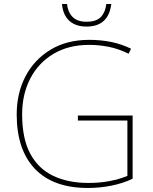

<svg xmlns="http://www.w3.org/2000/svg" viewBox="-20 -924 760 954"><path d="M367 -350H639V-36Q591 -13 533.5 -1.5Q476 10 417 10Q244 10 153.5 -85Q63 -180 63 -355Q63 -461 106.5 -544.5Q150 -628 231 -677Q312 -726 424 -726Q481 -726 532.5 -715.5Q584 -705 631 -682L619 -657Q568 -682 519.5 -691.5Q471 -701 423 -701Q320 -701 245 -656Q170 -611 130 -533Q90 -455 90 -356Q90 -235 130.5 -160Q171 -85 245 -50Q319 -15 419 -15Q477 -15 525.5 -24.5Q574 -34 613 -50V-325H367ZM533 -904Q519 -792 410 -792Q356 -792 324.5 -820.5Q293 -849 288 -904H313Q317 -864 340.5 -840Q364 -816 410 -816Q459 -816 481.5 -840Q504 -864 508 -904Z"/></svg>

Font: Noto Sans Bengali Thin
Style: Regular
Weight: 100
Designer: Jelle Bosma - Monotype Design Team
Foundry: Monotype Imaging Inc.
Version: Version 2.003; ttfautohint (v1.8.4.7-5d5b)